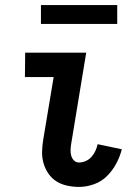

<svg xmlns="http://www.w3.org/2000/svg" viewBox="-20 -727 540 755"><path d="M291 8Q267 8 244 3Q221 -2 202.5 -13.5Q184 -25 171 -43.5Q158 -62 151.5 -84Q145 -106 145.5 -130Q146 -154 150 -178L191 -424H78L79 -520H319L260 -162Q258 -150 257.5 -138Q257 -126 260 -115Q263 -104 271 -96Q279 -88 291 -88Q304 -88 317.5 -94Q331 -100 340.5 -111Q350 -122 355.5 -134.5Q361 -147 364 -160L459 -140Q452 -112 437.5 -84.5Q423 -57 401 -35Q379 -13 349.5 -2.5Q320 8 291 8ZM141 -633V-707H441V-633Z"/></svg>

Font: Iosevka Curly Slab
Style: Bold Italic
Weight: 700
Italic angle: -9°
Monospace: yes
Designer: Belleve Invis
Foundry: Belleve Invis
Version: Version 22.1.2; ttfautohint (v1.8.4)